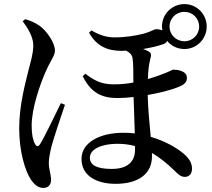

<svg xmlns="http://www.w3.org/2000/svg" viewBox="-20 -856 1040 940"><path d="M810 -726C810 -766 842 -798 883 -798C923 -798 955 -766 955 -726C955 -686 923 -654 883 -654C842 -654 810 -686 810 -726ZM91 -752C113 -723 143 -677 143 -634C143 -593 129 -550 119 -510C105 -451 74 -343 74 -228C74 -115 102 -22 131 23C153 55 173 64 192 64C218 64 230 47 230 24C230 -1 219 -25 219 -60C219 -78 224 -106 232 -139C245 -186 278 -285 298 -343L278 -351C252 -299 196 -180 176 -150C167 -136 158 -138 151 -152C141 -170 135 -199 135 -240C135 -330 178 -445 200 -497C226 -559 249 -582 249 -608C249 -647 209 -704 175 -729C150 -746 127 -756 103 -762ZM641 -141V-123C641 -63 603 -29 527 -29C457 -29 420 -46 420 -84C420 -131 489 -152 553 -152C583 -152 612 -149 641 -141ZM398 -495 385 -483C426 -399 482 -376 555 -376C582 -376 607 -378 634 -381L640 -203C622 -205 603 -206 584 -206C468 -206 379 -158 379 -78C379 5 453 44 546 44C663 44 724 -9 724 -90V-107C760 -86 797 -57 836 -19C851 -4 865 10 885 10C908 10 920 -7 920 -30C920 -60 905 -82 875 -107C842 -134 787 -166 718 -186C712 -247 705 -319 703 -391C757 -400 815 -414 858 -432C887 -444 895 -457 895 -475C895 -512 842 -515 828 -515C823 -515 812 -507 786 -497C764 -488 735 -478 704 -469C705 -507 709 -542 716 -568C722 -587 721 -597 706 -605C699 -609 690 -613 680 -616C718 -622 755 -631 780 -640C789 -643 795 -648 798 -656C818 -631 849 -616 883 -616C943 -616 992 -665 992 -726C992 -787 943 -836 883 -836C822 -836 773 -787 773 -726L775 -707C766 -711 755 -713 744 -713C734 -713 720 -701 683 -691C642 -681 595 -673 540 -673C500 -673 465 -685 428 -707L416 -696C453 -629 508 -607 575 -607L597 -608C612 -601 626 -590 629 -571C633 -546 633 -496 633 -452C607 -447 575 -443 537 -443C472 -443 438 -465 398 -495Z"/></svg>

Font: Noto Serif SC SemiBold
Style: Regular
Weight: 600
Designer: Ryoko NISHIZUKA 西塚涼子 (kana & ideographs); Frank Grießhammer (Latin, Greek & Cyrillic); Wenlong ZHANG 张文龙 (bopomofo); San
Foundry: Adobe
Version: Version 2.001;hotconv 1.1.0;makeotfexe 2.6.0